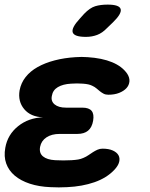

<svg xmlns="http://www.w3.org/2000/svg" viewBox="-29 -805 649 833"><path d="M523 -485Q534 -468 532.5 -451.5Q531 -435 519.5 -422.5Q508 -410 488 -402Q468 -394 441 -394Q429 -394 420.5 -398.5Q412 -403 404.5 -409Q397 -415 389.5 -421.5Q382 -428 371 -433Q363 -437 353.5 -439Q344 -441 331 -442Q318 -443 305 -443Q292 -443 279 -442Q244 -440 222 -427Q200 -414 196 -389Q191 -366 208 -352Q225 -338 257 -338H328Q357 -338 368.5 -324Q380 -310 375 -281Q370 -252 353 -238Q336 -224 307 -224H230Q195 -224 172.5 -209Q150 -194 145 -168Q140 -141 157.5 -126.5Q175 -112 210 -110Q228 -109 246 -109Q264 -109 282 -110Q298 -111 310 -113Q322 -115 333 -120Q345 -125 355 -132Q365 -139 374.5 -145Q384 -151 394 -155.5Q404 -160 416 -160Q443 -160 460.5 -152Q478 -144 485 -131.5Q492 -119 488 -102.5Q484 -86 467 -68Q434 -33 381 -14.5Q328 4 262 7Q244 8 226 8Q208 8 190 7Q140 5 100.5 -8Q61 -21 35 -43Q9 -65 -2 -95.5Q-13 -126 -6 -164Q4 -221 49.5 -257.5Q95 -294 158 -296Q104 -298 76 -331.5Q48 -365 56 -413Q62 -445 82 -470.5Q102 -496 134 -514Q166 -532 208 -543Q250 -554 299 -557Q312 -558 325 -558Q338 -558 351 -557Q414 -553 457.5 -535Q501 -517 523 -485ZM435 -683Q415 -662 392.5 -653.5Q370 -645 344 -645Q293 -645 286.5 -664.5Q280 -684 318 -725L336 -745Q361 -771 384 -778Q407 -785 438 -785Q489 -785 494.5 -765.5Q500 -746 461 -708Z"/></svg>

Font: Maple Mono NL ExtraBold
Style: Italic
Weight: 800
Italic angle: -10°
Monospace: yes
Designer: subframe7536
Version: Version 7.000